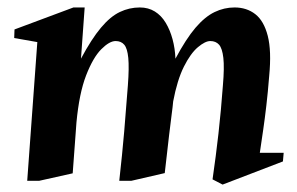

<svg xmlns="http://www.w3.org/2000/svg" viewBox="-20 -485 797 515"><path d="M53 0 80.1 -372.1 18.1 -383 18.9 -406 177 -465H207.1L197.2 -327.7Q225.5 -380.6 250.8 -410.7Q276.1 -440.9 301.6 -452.9Q327 -465 354.9 -465Q377.9 -465 395.3 -454.2Q412.7 -443.4 424.4 -424Q436.1 -404.6 442.8 -379.9Q449.5 -355.1 450.6 -327.6Q478.9 -380.7 504.3 -410.5Q529.7 -440.2 555.5 -452.6Q581.2 -465 609.1 -465Q641.7 -465 664.8 -447Q687.9 -429 698.2 -388.8Q708.5 -348.6 702.1 -281.9Q698.5 -236.2 694.4 -201.7Q690.4 -167.2 686.1 -137.7Q681.9 -108.1 676.9 -75.1H740.9L738.9 -52L577.1 10.1L550.1 -3.9Q559.1 -65.9 566 -126.9Q572.9 -188 577.9 -256Q582 -304 579.1 -329.6Q576.2 -355.3 567.6 -365.1Q558.9 -374.9 544.1 -374.9Q530.4 -374.9 510.8 -358.4Q491.2 -341.9 473.3 -306.3Q455.4 -270.6 444.5 -213Q443.5 -200.6 440.2 -176.1Q437 -151.5 433.6 -122.7Q430.1 -94 427.2 -66.8Q424.2 -39.6 421.9 -20.7L332.1 0H299.9Q307.9 -71.4 313.2 -132.9Q318.5 -194.5 323 -255.9Q326.6 -303.9 324.1 -329.6Q321.6 -355.4 313.2 -365.1Q304.9 -374.9 290.1 -374.9Q273.5 -374.9 251.5 -352.8Q229.5 -330.6 210.9 -282.6Q192.4 -234.6 185.1 -156.8L175 -20.1L84.9 0Z"/></svg>

Font: Ancizar Serif Light
Style: Italic
Weight: 300
Italic angle: -4°
Designer: Cesar Puertas, Viviana Monsalve, Julian Moncada, Julian Prieto, Jose Castro, Felipe Aragon, Mariel Hernandez, Sara Alarc
Version: Version 8.100